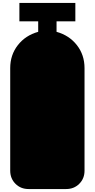

<svg xmlns="http://www.w3.org/2000/svg" viewBox="-20 -1004 640 1297"><path d="M551 -544V149Q551 202 515.5 237.5Q480 273 427 273H173Q120 273 84.5 237.5Q49 202 49 149V-544Q49 -633 100.5 -699Q152 -765 238 -789V-860H111V-984H489V-860H362V-789Q448 -765 499.5 -699Q551 -633 551 -544Z"/></svg>

Font: SauceCodePro Nerd Font Mono
Style: Regular
Weight: 500
Monospace: yes
Designer: Paul D. Hunt, Teo Tuominen
Foundry: Adobe Systems Incorporated
Version: Version 2.030;PS 1.000;hotconv 16.6.51;makeotf.lib2.5.65220;